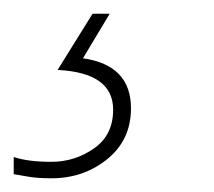

<svg xmlns="http://www.w3.org/2000/svg" viewBox="-95 -20 312 280"><path d="M96 138Q96 75 26 65L65 0H40L-11 82Q70 86 70 140Q70 177 42 196.5Q14 216 -20 216Q-54 216 -75 209V234Q-64 236 -51.5 238Q-39 240 -20 240Q27 240 61.5 212Q96 184 96 138Z"/></svg>

Font: Noto Sans Display SemiCondensed Thin
Style: Italic
Weight: 250
Width: 4
Designer: Monotype Design team
Foundry: Monotype Imaging Inc.
Version: 1.000